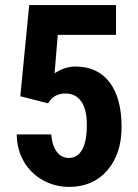

<svg xmlns="http://www.w3.org/2000/svg" viewBox="-20 -731 546 761"><path d="M60.5 -349.6 95.7 -710.9H439.9V-592.8H209L196.3 -440.4Q236.3 -467.3 278.8 -467.3Q366.7 -467.3 414.3 -404.8Q461.9 -342.3 461.9 -228Q461.9 -121.1 405.3 -55.7Q348.6 9.8 253.9 9.8Q197.8 9.8 149.9 -16.8Q102.1 -43.5 74.5 -90.8Q46.9 -138.2 46.4 -198.2H183.1Q186.5 -153.8 205.1 -129.4Q223.6 -105 252.9 -105Q287.1 -105 305.7 -137.9Q324.2 -170.9 324.2 -236.3Q324.2 -297.9 302 -329.1Q279.8 -360.4 239.7 -360.4Q200.7 -360.4 179.2 -333.5L170.4 -321.3Z"/></svg>

Font: MAUL Condensed Bold
Style: Condensed Bold
Weight: 700
Designer: MAUL
Version: Version 1.0; 2020; ttfautohint (v1.8.3)